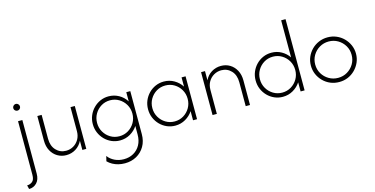

<svg xmlns="http://www.w3.org/2000/svg" viewBox="-84 -1093 3390 1736"><g transform="rotate(-15 1611.0 -225.5)"><path d="M10.4 216.7 1.4 180.6Q29.2 180.6 50.7 163.5Q72.2 146.5 72.2 99.3V-401.4H112.5V99.3Q112.5 155.6 83 186.1Q53.5 216.7 10.4 216.7ZM92.4 -495.1Q84 -495.1 76.7 -499.3Q69.4 -503.5 65.3 -510.4Q61.1 -517.4 61.1 -525.7Q61.1 -534.7 65.3 -541.7Q69.4 -548.6 76.7 -553.1Q84 -557.6 92.4 -557.6Q101.4 -557.6 108.3 -553.1Q115.3 -548.6 119.4 -541.7Q123.6 -534.7 123.6 -525.7Q123.6 -517.4 119.4 -510.4Q115.3 -503.5 108.3 -499.3Q101.4 -495.1 92.4 -495.1Z M416 8.3Q370.8 8.3 333.7 -13.9Q296.5 -36.1 274.7 -76.4Q252.8 -116.7 252.8 -171.5V-401.4H293.1V-177.8Q293.1 -110.4 330.6 -70.5Q368.1 -30.6 424.3 -30.6Q461.8 -30.6 493.4 -49Q525 -67.4 544.1 -100.3Q563.2 -133.3 563.2 -177.1V-401.4H603.5V0H566.7V-85.4Q545.1 -41.7 505.2 -16.7Q465.3 8.3 416 8.3Z M909 216.7Q877.1 216.7 848.3 209.7Q819.4 202.8 794.4 188.9Q769.4 175 750 155.6L761.1 109Q786.1 141.7 824.3 160.1Q862.5 178.5 909 178.5Q959.7 178.5 999.7 155.9Q1039.6 133.3 1062.5 92Q1085.4 50.7 1085.4 -5.6V-85.4Q1059 -45.1 1015.6 -19.8Q972.2 5.6 919.4 5.6Q877.8 5.6 841.3 -10.4Q804.9 -26.4 777.1 -54.9Q749.3 -83.3 733.7 -120.5Q718.1 -157.6 718.1 -200.7Q718.1 -243.1 733.7 -280.2Q749.3 -317.4 777.1 -345.8Q804.9 -374.3 841.3 -390.6Q877.8 -406.9 919.4 -406.9Q970.8 -406.9 1014.6 -382.6Q1058.3 -358.3 1085.4 -315.3V-401.4H1122.9V0.7Q1122.9 66 1094.4 114.6Q1066 163.2 1017.7 189.9Q969.4 216.7 909 216.7ZM923.6 -32.6Q969.4 -32.6 1006.9 -55.2Q1044.4 -77.8 1066.7 -116Q1088.9 -154.2 1088.9 -200.7Q1088.9 -247.2 1066.7 -285.4Q1044.4 -323.6 1006.9 -346.2Q969.4 -368.8 923.6 -368.8Q877.8 -368.8 840.3 -346.2Q802.8 -323.6 780.6 -285.4Q758.3 -247.2 758.3 -200.7Q758.3 -154.2 780.6 -116Q802.8 -77.8 840.3 -55.2Q877.8 -32.6 923.6 -32.6Z M1436.8 5.6Q1395.1 5.6 1358.7 -10.4Q1322.2 -26.4 1294.4 -54.9Q1266.7 -83.3 1251 -120.5Q1235.4 -157.6 1235.4 -200.7Q1235.4 -243.8 1251 -280.9Q1266.7 -318.1 1294.4 -346.5Q1322.2 -375 1358.7 -391Q1395.1 -406.9 1436.8 -406.9Q1489.6 -406.9 1533 -381.6Q1576.4 -356.2 1602.8 -315.3V-401.4H1640.3V0H1602.8V-85.4Q1576.4 -45.1 1533 -19.8Q1489.6 5.6 1436.8 5.6ZM1441 -32.6Q1486.8 -32.6 1524.3 -55.2Q1561.8 -77.8 1584 -116Q1606.2 -154.2 1606.2 -200.7Q1606.2 -247.2 1584 -285.4Q1561.8 -323.6 1524.3 -346.2Q1486.8 -368.8 1441 -368.8Q1395.1 -368.8 1357.6 -346.2Q1320.1 -323.6 1297.9 -285.4Q1275.7 -247.2 1275.7 -200.7Q1275.7 -154.2 1297.9 -116Q1320.1 -77.8 1357.6 -55.2Q1395.1 -32.6 1441 -32.6Z M1785.4 0V-401.4H1822.2V-315.3Q1843.7 -360.4 1884 -385.1Q1924.3 -409.7 1972.9 -409.7Q2018.8 -409.7 2055.6 -387.5Q2092.4 -365.3 2114.2 -325Q2136.1 -284.7 2136.1 -229.9V0H2095.8V-223.6Q2095.8 -291.7 2058.3 -331.2Q2020.8 -370.8 1965.3 -370.8Q1927.8 -370.8 1895.8 -352.4Q1863.9 -334 1844.8 -301.4Q1825.7 -268.8 1825.7 -224.3V0Z M2443.8 5.6Q2402.1 5.6 2365.6 -10.4Q2329.2 -26.4 2301.4 -54.9Q2273.6 -83.3 2258 -120.5Q2242.4 -157.6 2242.4 -200.7Q2242.4 -243.8 2258 -280.9Q2273.6 -318.1 2301.4 -346.5Q2329.2 -375 2365.6 -391Q2402.1 -406.9 2443.8 -406.9Q2495.1 -406.9 2537.5 -383Q2579.9 -359 2606.2 -320.1V-666.7H2647.2V0H2609.7V-85.4Q2583.3 -45.1 2539.9 -19.8Q2496.5 5.6 2443.8 5.6ZM2447.9 -32.6Q2493.8 -32.6 2531.2 -55.2Q2568.8 -77.8 2591 -116Q2613.2 -154.2 2613.2 -200.7Q2613.2 -247.2 2591 -285.4Q2568.8 -323.6 2531.2 -346.2Q2493.8 -368.8 2447.9 -368.8Q2402.1 -368.8 2364.6 -346.2Q2327.1 -323.6 2304.9 -285.4Q2282.6 -247.2 2282.6 -200.7Q2282.6 -154.2 2304.9 -116Q2327.1 -77.8 2364.6 -55.2Q2402.1 -32.6 2447.9 -32.6Z M2970.8 8.3Q2927.1 8.3 2888.9 -7.6Q2850.7 -23.6 2821.5 -52.8Q2792.4 -81.9 2776 -119.8Q2759.7 -157.6 2759.7 -200.7Q2759.7 -244.4 2776 -281.9Q2792.4 -319.4 2821.2 -348.3Q2850 -377.1 2888.5 -393.4Q2927.1 -409.7 2970.8 -409.7Q3014.6 -409.7 3052.8 -393.4Q3091 -377.1 3119.8 -348.3Q3148.6 -319.4 3165.3 -281.6Q3181.9 -243.8 3181.9 -200.7Q3181.9 -157.6 3165.3 -119.8Q3148.6 -81.9 3119.4 -52.8Q3090.3 -23.6 3052.4 -7.6Q3014.6 8.3 2970.8 8.3ZM2970.8 -30.6Q3018.1 -30.6 3056.6 -53.5Q3095.1 -76.4 3118.1 -114.9Q3141 -153.5 3141 -200.7Q3141 -247.9 3118.1 -286.5Q3095.1 -325 3056.6 -347.9Q3018.1 -370.8 2970.8 -370.8Q2923.6 -370.8 2884.7 -347.9Q2845.8 -325 2822.9 -286.5Q2800 -247.9 2800 -200.7Q2800 -153.5 2822.9 -114.9Q2845.8 -76.4 2884.7 -53.5Q2923.6 -30.6 2970.8 -30.6Z"/></g></svg>

Font: Afacad Flux ExtraLight
Style: Regular
Weight: 250
Designer: Kristian Moeller
Foundry: Dicotype
Version: Version 1.100